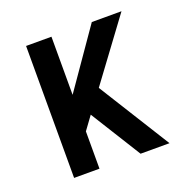

<svg xmlns="http://www.w3.org/2000/svg" viewBox="-99 -615 699 711"><g transform="rotate(-20 250.0 -260.0)"><path d="M76 0V-520H176V-291L335 -520H452L276 -282L452 0H338L214 -199L176 -147V0Z"/></g></svg>

Font: Iosevka SS04 Semibold
Style: Regular
Weight: 600
Monospace: yes
Designer: Belleve Invis
Foundry: Belleve Invis
Version: Version 19.0.0; ttfautohint (v1.8.4)